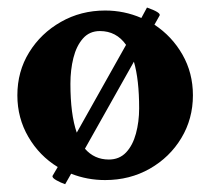

<svg xmlns="http://www.w3.org/2000/svg" viewBox="-20 -464 551 502"><path d="M150.4 17.6Q138.7 13.7 127.4 7.3Q116.2 1 117.2 -3.9L130.9 -27.3Q83 -56.6 54.2 -106Q25.4 -155.3 25.4 -214.8Q25.4 -277.3 56.2 -327.1Q86.9 -377 139.2 -406.7Q191.4 -436.5 254.9 -436.5Q304.7 -436.5 349.6 -417L364.3 -444.3Q400.4 -431.6 397.5 -423.8L383.8 -399.4Q429.7 -369.1 457 -321.3Q484.4 -273.4 484.4 -214.8Q484.4 -153.3 454.1 -103Q423.8 -52.7 371.6 -22.9Q319.3 6.8 254.9 6.8Q208 6.8 166 -9.8ZM164.1 -245.1Q164.1 -165 180.7 -117.2L309.6 -346.7Q284.2 -382.8 241.2 -382.8Q213.9 -382.8 196.8 -363.3Q179.7 -343.8 171.9 -312.5Q164.1 -281.2 164.1 -245.1ZM264.6 -46.9Q292 -46.9 309.6 -65.4Q327.1 -84 335.4 -114.7Q343.8 -145.5 343.8 -180.7Q343.8 -255.9 330.1 -302.7L202.1 -75.2Q226.6 -46.9 264.6 -46.9Z"/></svg>

Font: Crimson Text
Style: Bold
Weight: 700
Designer: Sebastian Kosch
Foundry: Sebastian Kosch
Version: Version 1.100